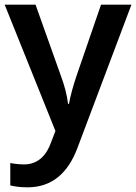

<svg xmlns="http://www.w3.org/2000/svg" viewBox="-20 -561 582 821"><path d="M0 -541 217 -1 199 46C180 101 144 142 83 142C60 142 38 139 24 136V232C41 236 65 240 98 240C202 240 271 179 311 72L542 -541H412L307 -236C293 -195 281 -151 275 -117H271C266 -156 256 -195 241 -235L132 -541Z"/></svg>

Font: Noto Sans Kayah Li SemiBold
Style: Regular
Weight: 600
Designer: Monotype Design Team, Sérgio Martins
Foundry: Monotype Imaging Inc.
Version: Version 2.002